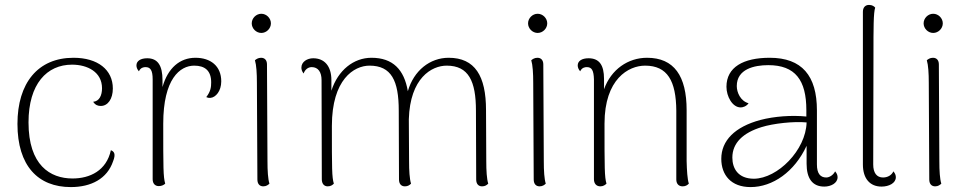

<svg xmlns="http://www.w3.org/2000/svg" viewBox="-20 -749 3945 781"><path d="M268 12C351 12 416 -22 440 -93C452 -123 444 -133 431 -138C413 -55 346 -23 275 -23C184 -23 96 -77 96 -251C96 -408 171 -486 273 -486C336 -486 395 -456 395 -390C395 -361 384 -337 359 -335C368 -321 379 -318 390 -318C419 -318 439 -347 439 -389C439 -465 378 -514 279 -514C134 -514 51 -411 51 -245C51 -74 135 12 268 12Z M775 -514C712 -514 663 -473 641 -395V-423C641 -482 622 -512 579 -512C552 -512 535 -501 535 -483C535 -475 538 -467 545 -459C552 -474 564 -476 572 -476C592 -476 601 -463 601 -426V-20C601 -2 611 8 626 8C638 8 647 3 652 -2C644 -30 644 -65 644 -246C644 -428 712 -482 770 -482C813 -482 839 -462 839 -414C839 -395 837 -377 819 -354C823 -352 829 -350 837 -351C857 -353 880 -378 880 -418C880 -481 836 -514 775 -514Z M1043 -615C1064 -615 1082 -633 1082 -654C1082 -675 1064 -693 1043 -693C1022 -693 1004 -675 1004 -654C1004 -633 1022 -615 1043 -615ZM1068 -94 1066 -487C1066 -504 1057 -514 1042 -514C1030 -514 1022 -508 1017 -504C1023 -484 1025 -451 1025 -412L1027 -19C1027 -1 1036 9 1051 9C1063 9 1071 3 1076 -2C1070 -21 1068 -54 1068 -94Z M1958 -94 1957 -301C1957 -440 1912 -514 1805 -514C1729 -514 1663 -462 1639 -378C1624 -466 1578 -514 1491 -514C1419 -514 1355 -464 1328 -380V-423C1328 -481 1299 -512 1254 -512C1230 -512 1206 -498 1206 -474C1206 -467 1208 -459 1215 -450C1221 -467 1234 -476 1248 -476C1274 -476 1288 -456 1288 -423L1289 -20C1289 -2 1298 9 1313 9C1326 9 1333 3 1338 -2C1330 -28 1330 -63 1330 -237C1330 -426 1420 -482 1483 -482C1572 -482 1602 -421 1602 -299L1603 -19C1603 -1 1612 9 1627 9C1639 9 1646 4 1652 -2C1646 -21 1644 -55 1644 -94L1643 -264C1648 -432 1736 -482 1797 -482C1886 -482 1916 -419 1916 -299L1917 -19C1917 -1 1926 9 1941 9C1953 9 1960 4 1966 -2C1960 -21 1958 -55 1958 -94Z M2167 -615C2188 -615 2206 -633 2206 -654C2206 -675 2188 -693 2167 -693C2146 -693 2128 -675 2128 -654C2128 -633 2146 -615 2167 -615ZM2192 -94 2190 -487C2190 -504 2181 -514 2166 -514C2154 -514 2146 -508 2141 -504C2147 -484 2149 -451 2149 -412L2151 -19C2151 -1 2160 9 2175 9C2187 9 2195 3 2200 -2C2194 -21 2192 -54 2192 -94Z M2773 -94V-301C2773 -440 2722 -514 2612 -514C2535 -514 2466 -467 2437 -386V-428C2437 -484 2418 -512 2374 -512C2347 -512 2330 -501 2330 -483C2330 -475 2333 -467 2340 -459C2347 -474 2359 -476 2367 -476C2387 -476 2395 -463 2396 -426V-20C2396 -2 2406 9 2422 9C2434 9 2442 3 2447 -2C2439 -29 2439 -64 2439 -246C2439 -428 2537 -482 2604 -482C2695 -482 2730 -420 2731 -299V-19C2731 -1 2741 9 2757 9C2769 9 2776 4 2782 -2C2776 -21 2774 -55 2773 -94Z M3377 -52C3369 -36 3353 -27 3341 -27C3317 -27 3303 -43 3303 -80V-300C3303 -441 3242 -514 3111 -514C3004 -514 2935 -476 2935 -396C2935 -357 2959 -312 2993 -312C3001 -312 3016 -316 3025 -329C2992 -338 2977 -373 2977 -399C2977 -468 3048 -484 3105 -484C3215 -484 3260 -423 3260 -301V-275C3201 -281 3130 -276 3073 -261C2969 -233 2914 -177 2914 -103C2914 -37 2954 12 3033 12C3123 12 3212 -50 3261 -156V-83C3261 -24 3284 10 3333 10C3360 10 3387 -4 3387 -28C3387 -35 3385 -43 3377 -52ZM3047 -22C2982 -22 2959 -64 2959 -108C2959 -168 3003 -209 3078 -232C3126 -247 3209 -256 3261 -251C3258 -138 3143 -23 3047 -22Z M3566 10C3596 10 3624 -4 3624 -28C3624 -35 3622 -43 3614 -52C3607 -36 3590 -27 3572 -27C3546 -27 3532 -46 3532 -80L3533 -522C3533 -638 3533 -697 3540 -718C3536 -723 3528 -729 3515 -729C3500 -729 3490 -719 3490 -701V-80C3490 -22 3519 10 3566 10Z M3776 -615C3797 -615 3815 -633 3815 -654C3815 -675 3797 -693 3776 -693C3755 -693 3737 -675 3737 -654C3737 -633 3755 -615 3776 -615ZM3801 -94 3799 -487C3799 -504 3790 -514 3775 -514C3763 -514 3755 -508 3750 -504C3756 -484 3758 -451 3758 -412L3760 -19C3760 -1 3769 9 3784 9C3796 9 3804 3 3809 -2C3803 -21 3801 -54 3801 -94Z"/></svg>

Font: Arima Koshi ExtraLight
Style: Regular
Weight: 275
Designer: Joana Correia and Natanael Gama
Foundry: NDISCOVER
Version: Version 1.019;PS 001.019;hotconv 1.0.88;makeotf.lib2.5.64775